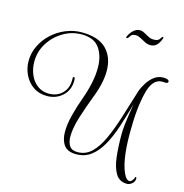

<svg xmlns="http://www.w3.org/2000/svg" viewBox="-177 -832 1002 1045"><g transform="rotate(15 323.5 -310.0)"><path d="M631 103Q588 103 567 68.5Q546 34 539.5 -23Q533 -80 533 -147Q533 -174 536.5 -206Q540 -238 545 -269.5Q550 -301 554 -325Q534 -253 513.5 -190.5Q493 -128 466.5 -81Q440 -34 405 -7.5Q370 19 322 19Q273 19 252.5 -9.5Q232 -38 232 -84Q232 -127 245.5 -179.5Q259 -232 279 -287Q296 -334 305.5 -379.5Q315 -425 315 -465Q315 -532 284.5 -575.5Q254 -619 184 -619Q128 -619 79.5 -590Q31 -561 1.5 -513.5Q-28 -466 -28 -409Q-28 -370 -13.5 -336Q1 -302 28.5 -281.5Q56 -261 93 -261Q139 -261 168 -290Q197 -319 197 -365V-376Q197 -384 203 -384Q209 -384 209 -365Q209 -311 173 -278.5Q137 -246 87 -246Q41 -246 8.5 -268.5Q-24 -291 -41.5 -327.5Q-59 -364 -59 -404Q-59 -450 -39 -491Q-19 -532 14.5 -563Q48 -594 91.5 -612Q135 -630 181 -630Q276 -630 321 -584Q366 -538 366 -461Q366 -392 331 -304Q307 -242 287 -178Q267 -114 267 -67Q267 -34 280.5 -14Q294 6 326 6Q372 6 405 -26Q438 -58 463.5 -114Q489 -170 512 -243.5Q535 -317 561 -401Q570 -426 586 -450.5Q602 -475 624 -491Q646 -507 673 -507Q706 -507 706 -492Q706 -483 691 -483Q693 -483 686.5 -483.5Q680 -484 673 -484Q618 -484 597 -397Q586 -352 580.5 -297Q575 -242 575 -166Q575 -82 585.5 -22.5Q596 37 616 68Q627 85 640 85Q647 85 654.5 77Q662 69 666 55Q673 55 673 61Q673 80 659 91.5Q645 103 631 103ZM558 -659Q543 -659 527 -667Q511 -675 496.5 -683Q482 -691 469 -691Q450 -691 442.5 -681Q435 -671 430 -664H420Q425 -684 443.5 -703.5Q462 -723 484 -723Q497 -723 510 -715.5Q523 -708 537.5 -700.5Q552 -693 568 -693Q591 -693 599 -703.5Q607 -714 610 -719H618Q613 -697 598.5 -678Q584 -659 558 -659Z"/></g></svg>

Font: Updock
Style: Regular
Weight: 400
Designer: Robert E. Leuschke
Foundry: Robert E. Leuschke
Version: Version 1.010; ttfautohint (v1.8.4.7-5d5b)